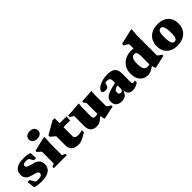

<svg xmlns="http://www.w3.org/2000/svg" viewBox="257 -1967 3222 3222"><g transform="rotate(-45 1868.5 -356.0)"><path d="M260 -479.5Q309 -479.5 344 -474.2Q379 -469 414 -457.5L421 -330H369.5L298.5 -449L352.5 -398Q330 -407.5 307 -412.2Q284 -417 266.5 -417Q227 -417 208.5 -406.2Q190 -395.5 190 -374Q190 -360 197.2 -349.2Q204.5 -338.5 229.2 -328.5Q254 -318.5 307 -306Q346.5 -297 374.2 -283.2Q402 -269.5 419.5 -250.8Q437 -232 445.2 -207.5Q453.5 -183 453.5 -153Q453.5 -98 425.2 -60.8Q397 -23.5 344.2 -4.2Q291.5 15 217 15Q170 15 126 9Q82 3 50.5 -7.5L35.5 -147.5H81.5L163 -15L84 -65Q100 -60 118.8 -57Q137.5 -54 156.5 -52.2Q175.5 -50.5 192.5 -50.5Q240.5 -50.5 264 -63.8Q287.5 -77 287.5 -104.5Q287.5 -117 282.5 -126.2Q277.5 -135.5 264.2 -143Q251 -150.5 226.8 -158.2Q202.5 -166 164.5 -175Q113.5 -187.5 85.5 -208.2Q57.5 -229 46.8 -257.2Q36 -285.5 36 -318.5Q36 -371.5 64.8 -407.5Q93.5 -443.5 144.2 -461.5Q195 -479.5 260 -479.5Z M663.5 -545Q611.5 -545 583.2 -570Q555 -595 555 -636.5Q555 -677 583.2 -701.2Q611.5 -725.5 663.5 -725.5Q716 -725.5 744.2 -701.2Q772.5 -677 772.5 -636.5Q772.5 -595 744.2 -570Q716 -545 663.5 -545ZM771.5 -479.5 762 -340.5V-57.5L817.5 -34V0H511V-34L566.5 -57.5V-333.5Q559.5 -343 549.2 -353Q539 -363 526.5 -373Q514 -383 500.5 -392.5V-424L728 -479.5Z M1113 -160Q1113 -131 1132.8 -116.5Q1152.5 -102 1195.5 -102Q1216.5 -102 1241.5 -106Q1266.5 -110 1296 -118.5V-69Q1247 -39 1209.8 -20.5Q1172.5 -2 1143 6.5Q1113.5 15 1087.5 15Q1035.5 15 997.5 -1Q959.5 -17 939 -50.8Q918.5 -84.5 918.5 -137V-351.5L837 -419V-454Q850 -461.5 870.8 -473.5Q891.5 -485.5 916.8 -500Q942 -514.5 968.5 -529.8Q995 -545 1019.5 -559.2Q1044 -573.5 1063.5 -584.5H1113V-454.5ZM1032.5 -372.5 1033.5 -464.5H1277.5L1270 -372.5Z M1567 -169Q1567 -151 1572.5 -140.8Q1578 -130.5 1590 -125.8Q1602 -121 1621 -121Q1641 -121 1660.2 -124.8Q1679.5 -128.5 1697 -136.5L1714 -100Q1673 -61 1644.5 -37.8Q1616 -14.5 1594.8 -3.2Q1573.5 8 1555.2 11.5Q1537 15 1516 15Q1443 15 1407.5 -25Q1372 -65 1372 -143V-377.5L1307 -417.5V-453.5L1575.5 -473L1567 -396ZM1698.5 11.5 1672 -97V-389.5L1642.5 -421V-456.5L1874 -471.5L1867.5 -390.5V-114Q1873.5 -108 1881.5 -101.2Q1889.5 -94.5 1899.2 -87.5Q1909 -80.5 1919 -74.2Q1929 -68 1939 -63V-34L1722 11.5Z M2267.5 -288.5V-230Q2232.5 -224 2211 -216.5Q2189.5 -209 2178.2 -200Q2167 -191 2163 -179.5Q2159 -168 2159 -153.5Q2159 -123 2169 -110.8Q2179 -98.5 2202.5 -98.5Q2216.5 -98.5 2227.2 -104.8Q2238 -111 2243.8 -121.8Q2249.5 -132.5 2249.5 -146V-340.5Q2249.5 -372.5 2233.2 -389.8Q2217 -407 2181 -407Q2162.5 -407 2148.2 -405.2Q2134 -403.5 2124 -401L2142 -442Q2137.5 -411.5 2133 -391.8Q2128.5 -372 2124 -359.5Q2119.5 -347 2113.5 -337.5Q2105.5 -323 2087.8 -315.8Q2070 -308.5 2043 -308.5Q2013.5 -308.5 1998.5 -318.8Q1983.5 -329 1983.5 -347.5Q1983.5 -370.5 2005 -394Q2026.5 -417.5 2064.8 -436.8Q2103 -456 2152.8 -467.8Q2202.5 -479.5 2259.5 -479.5Q2331 -479.5 2371.5 -459Q2412 -438.5 2428.2 -401.8Q2444.5 -365 2444.5 -316V-105Q2444.5 -93 2448 -85.5Q2451.5 -78 2458 -74.8Q2464.5 -71.5 2474.5 -71.5Q2482.5 -71.5 2492 -73.5Q2501.5 -75.5 2513.5 -81.5V-33.5Q2483 -13 2447.2 1Q2411.5 15 2377 15Q2336 15 2310.2 0.2Q2284.5 -14.5 2272 -42.8Q2259.5 -71 2257.5 -111.5L2264 -114.5Q2251 -67 2230.5 -38.5Q2210 -10 2181.5 2.5Q2153 15 2115 15Q2050.5 15 2012.5 -16.2Q1974.5 -47.5 1974.5 -113Q1974.5 -143.5 1986.2 -168.2Q1998 -193 2029.5 -214Q2061 -235 2118.5 -253.2Q2176 -271.5 2267.5 -288.5Z M2877.5 -312Q2877.5 -354 2863.2 -377.5Q2849 -401 2819.5 -401Q2794 -401 2775.5 -386.5Q2757 -372 2747 -337.8Q2737 -303.5 2737 -243.5Q2737 -189 2747.5 -155.2Q2758 -121.5 2778.2 -106Q2798.5 -90.5 2829 -90.5Q2844 -90.5 2864.5 -93.8Q2885 -97 2903.5 -105V-59.5Q2869.5 -36.5 2845 -21.8Q2820.5 -7 2802 1Q2783.5 9 2768.5 12Q2753.5 15 2739 15Q2674 15 2630 -13.2Q2586 -41.5 2563.8 -92.5Q2541.5 -143.5 2541.5 -211Q2541.5 -277 2564.5 -327Q2587.5 -377 2627 -411Q2666.5 -445 2716.5 -462.2Q2766.5 -479.5 2821 -479.5Q2852.5 -479.5 2880.2 -475.2Q2908 -471 2936.2 -461.8Q2964.5 -452.5 2999 -436.5H2877.5V-575.5Q2870 -584 2857.8 -592.2Q2845.5 -600.5 2830 -608.8Q2814.5 -617 2797 -625V-666L3051 -725.5H3084L3073 -594.5V-114Q3078.5 -108 3086.8 -101.2Q3095 -94.5 3104.8 -87.5Q3114.5 -80.5 3124.5 -74.2Q3134.5 -68 3144.5 -63V-34L2930.5 15H2907L2877.5 -78Z M3445 -68Q3467 -68 3481.8 -81Q3496.5 -94 3503.8 -125.2Q3511 -156.5 3511 -211Q3511 -274.5 3504 -315.5Q3497 -356.5 3481.8 -376.5Q3466.5 -396.5 3441.5 -396.5Q3420 -396.5 3405.2 -383.5Q3390.5 -370.5 3383 -339.5Q3375.5 -308.5 3375.5 -253.5Q3375.5 -190.5 3382.5 -149.2Q3389.5 -108 3405 -88Q3420.5 -68 3445 -68ZM3436.5 15Q3354.5 15 3296.8 -14.5Q3239 -44 3208.5 -98.2Q3178 -152.5 3178 -226Q3178 -303 3211.5 -360Q3245 -417 3306 -448.2Q3367 -479.5 3450 -479.5Q3532.5 -479.5 3590 -450Q3647.5 -420.5 3678 -366.5Q3708.5 -312.5 3708.5 -238.5Q3708.5 -162 3675.2 -105Q3642 -48 3581 -16.5Q3520 15 3436.5 15Z"/></g></svg>

Font: Newsreader ExtraBold
Style: Regular
Weight: 800
Designer: Hugues Gentile
Foundry: Production Type
Version: Version 1.003